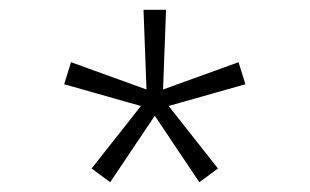

<svg xmlns="http://www.w3.org/2000/svg" viewBox="-20 -720 632 392"><path d="M467 -593 290 -529 301 -497 481 -548ZM425 -376 309 -523 283 -503 387 -348ZM205 -348 309 -503 283 -523 167 -376ZM111 -548 291 -497 302 -529 125 -593ZM273 -700 280 -513H312L319 -700Z"/></svg>

Font: NM-font
Style: Light
Weight: 500
Designer: ""
Foundry: ""
Version: ""